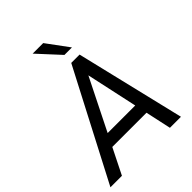

<svg xmlns="http://www.w3.org/2000/svg" viewBox="-269 -1029 1157 1157"><g transform="rotate(-45 309.5 -450.5)"><path d="M-18 0 345 -697H416L583 0H489L365 -571L80 0ZM152 -164 191 -243H443L461 -164ZM350 -760 220 -901H310L414 -760Z"/></g></svg>

Font: Hanken Grotesk
Style: Italic
Weight: 400
Italic angle: -8°
Designer: Alfredo Marco Pradil
Foundry: Hanken Design Co.
Version: Version 3.013